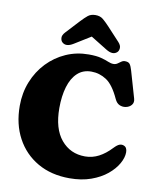

<svg xmlns="http://www.w3.org/2000/svg" viewBox="-102 -1035 931 1134"><g transform="rotate(10 363.0 -468.0)"><path d="M696.5 -189Q696.5 -157 676 -120.8Q655.5 -84.5 616.8 -52.5Q578 -20.5 521.5 -0.2Q465 20 393 20Q283 20 201.5 -27Q120 -74 75 -157.5Q30 -241 30 -351Q30 -429 57 -496.2Q84 -563.5 132 -613.8Q180 -664 243.2 -692Q306.5 -720 379 -720Q426.5 -720 454.2 -712.5Q482 -705 499.2 -697.5Q516.5 -690 531.5 -690Q545 -690 555.2 -697Q565.5 -704 575.2 -711Q585 -718 596.5 -718Q618 -718 626.2 -706.5Q634.5 -695 642 -668.5L688 -509.5Q694.5 -487 681.8 -471.5Q669 -456 646 -452Q627 -449 609.8 -456.8Q592.5 -464.5 581.5 -488Q545 -568 503 -595.5Q461 -623 412 -623Q362 -623 328.8 -592Q295.5 -561 279 -505.8Q262.5 -450.5 262.5 -378.5Q262.5 -254.5 317.5 -188.8Q372.5 -123 461 -123Q504.5 -123 543.2 -143.2Q582 -163.5 617.5 -201.5Q637 -222 650.2 -226.5Q663.5 -231 675 -226.5Q696.5 -219 696.5 -189ZM542.5 -763Q518 -740.5 476 -766.5L378 -827L280 -766.5Q238 -740.5 213.5 -763Q204 -771.5 202.8 -788Q201.5 -804.5 218 -822.5L294 -904.5Q315.5 -927.5 333 -941.8Q350.5 -956 378 -956Q405.5 -956 423 -941.8Q440.5 -927.5 462 -904.5L538 -822.5Q554.5 -804.5 553.2 -788Q552 -771.5 542.5 -763Z"/></g></svg>

Font: Fraunces 9pt SuperSoft Black
Style: Regular
Weight: 900
Version: Version 1.000;[b76b70a41]